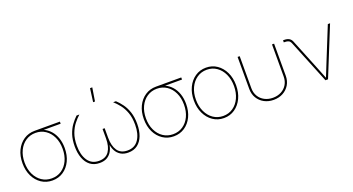

<svg xmlns="http://www.w3.org/2000/svg" viewBox="-49 -1329 3550 1931"><g transform="rotate(-20 1726.0 -363.0)"><path d="M265.6 8.8Q199.7 8.8 148.4 -25.4Q97.2 -59.6 68.1 -119.4Q39.1 -179.2 39.1 -256.8Q39.1 -335 68.1 -394.5Q97.2 -454.1 148.4 -488.3Q199.7 -522.5 265.6 -522.5H536.1V-500H325.2H265.6Q206.5 -500 160.4 -469.2Q114.3 -438.5 87.9 -383.5Q61.5 -328.6 61.5 -256.8Q61.5 -185.1 87.9 -130.1Q114.3 -75.2 160.4 -44.4Q206.5 -13.7 265.6 -13.7Q325.2 -13.7 371.1 -44.4Q417 -75.2 442.9 -130.1Q468.8 -185.1 468.8 -256.8Q468.8 -328.6 442.6 -383.5Q416.5 -438.5 370.6 -469.2Q324.7 -500 265.6 -500V-518.6Q314.9 -518.6 356.2 -499.5Q397.5 -480.5 428 -445.8Q458.5 -411.1 474.9 -363Q491.2 -314.9 491.2 -256.8Q491.2 -179.2 462.4 -119.4Q433.6 -59.6 382.6 -25.4Q331.5 8.8 265.6 8.8Z M772.5 5.9Q712.4 5.9 672.1 -24.9Q631.8 -55.7 611.3 -110.4Q590.8 -165 590.8 -236.3Q590.8 -307.6 608.6 -361.1Q626.5 -414.6 654.8 -453.9Q683.1 -493.2 714.4 -522.5H744.6Q714.4 -495.6 684.1 -457.5Q653.8 -419.4 633.5 -365.2Q613.3 -311 613.3 -234.9Q613.3 -136.7 653.8 -76.7Q694.3 -16.6 772.5 -16.6Q845.7 -16.6 879.9 -66.9Q914.1 -117.2 914.1 -204.1V-306.2H936.5V-204.1Q936.5 -117.2 970.7 -66.9Q1004.9 -16.6 1077.6 -16.6Q1156.2 -16.6 1196.5 -76.7Q1236.8 -136.7 1236.8 -234.9Q1236.8 -311 1216.8 -365.2Q1196.8 -419.4 1166.5 -457.5Q1136.2 -495.6 1106 -522.5H1135.7Q1167.5 -493.2 1195.8 -453.9Q1224.1 -414.6 1241.7 -361.1Q1259.3 -307.6 1259.3 -236.3Q1259.3 -165 1238.8 -110.4Q1218.3 -55.7 1178 -24.9Q1137.7 5.9 1077.6 5.9Q1029.8 5.9 997.1 -14.2Q964.4 -34.2 946.3 -68.4Q928.2 -102.5 923.3 -145H927.2Q922.4 -102.5 904.3 -68.4Q886.2 -34.2 853.8 -14.2Q821.3 5.9 772.5 5.9ZM917 -591.8 936 -734.9H960L937 -591.8Z M1564.5 8.8Q1498.5 8.8 1447.3 -25.4Q1396 -59.6 1366.9 -119.4Q1337.9 -179.2 1337.9 -256.8Q1337.9 -335 1366.9 -394.5Q1396 -454.1 1447.3 -488.3Q1498.5 -522.5 1564.5 -522.5H1835V-500H1624H1564.5Q1505.4 -500 1459.2 -469.2Q1413.1 -438.5 1386.7 -383.5Q1360.4 -328.6 1360.4 -256.8Q1360.4 -185.1 1386.7 -130.1Q1413.1 -75.2 1459.2 -44.4Q1505.4 -13.7 1564.5 -13.7Q1624 -13.7 1669.9 -44.4Q1715.8 -75.2 1741.7 -130.1Q1767.6 -185.1 1767.6 -256.8Q1767.6 -328.6 1741.5 -383.5Q1715.3 -438.5 1669.4 -469.2Q1623.5 -500 1564.5 -500V-518.6Q1613.8 -518.6 1655 -499.5Q1696.3 -480.5 1726.8 -445.8Q1757.3 -411.1 1773.7 -363Q1790 -314.9 1790 -256.8Q1790 -179.2 1761.2 -119.4Q1732.4 -59.6 1681.4 -25.4Q1630.4 8.8 1564.5 8.8Z M2101.1 8.8Q2035.2 8.8 1983.9 -26.4Q1932.6 -61.5 1903.6 -122.3Q1874.5 -183.1 1874.5 -260.7Q1874.5 -338.9 1903.6 -399.4Q1932.6 -460 1983.9 -495.1Q2035.2 -530.3 2101.1 -530.3Q2167 -530.3 2217.8 -495.1Q2268.6 -460 2297.6 -399.4Q2326.7 -338.9 2326.7 -260.7Q2326.7 -183.1 2297.9 -122.3Q2269 -61.5 2218 -26.4Q2167 8.8 2101.1 8.8ZM2101.1 -13.7Q2160.6 -13.7 2206.5 -45.4Q2252.4 -77.1 2278.3 -133.1Q2304.2 -189 2304.2 -260.7Q2304.2 -332.5 2278.1 -388.4Q2252 -444.3 2206.1 -476.1Q2160.2 -507.8 2101.1 -507.8Q2042 -507.8 1995.8 -476.1Q1949.7 -444.3 1923.3 -388.4Q1897 -332.5 1897 -260.7Q1897 -189 1923.3 -133.1Q1949.7 -77.1 1995.8 -45.4Q2042 -13.7 2101.1 -13.7Z M2633.3 7.8Q2577.6 7.8 2533.4 -15.9Q2489.3 -39.6 2463.6 -81.8Q2438 -124 2438 -179.7V-522.5H2460.4V-179.7Q2460.4 -130.4 2482.9 -93Q2505.4 -55.7 2544.7 -35.2Q2584 -14.6 2633.3 -14.6Q2683.1 -14.6 2722.2 -35.2Q2761.2 -55.7 2783.7 -93Q2806.2 -130.4 2806.2 -179.7V-522.5H2828.6V-179.7Q2828.6 -124 2803 -81.8Q2777.3 -39.6 2733.4 -15.9Q2689.5 7.8 2633.3 7.8Z M3188 0 2997.6 -469.2Q2990.2 -486.3 2975.1 -493.7Q2960 -501 2936.5 -501H2924.8V-523.4H2936.5Q2968.8 -523.4 2989 -511.5Q3009.3 -499.5 3019 -475.1L3145 -164.1Q3160.2 -127.4 3174.8 -89.6Q3189.5 -51.8 3204.6 -14.6H3198.7Q3213.9 -51.8 3228.8 -89.4Q3243.7 -127 3258.8 -164.1L3403.8 -522.5H3427.7L3215.8 0Z"/></g></svg>

Font: Inter 28pt Thin
Style: Regular
Weight: 250
Designer: Rasmus Andersson
Foundry: rsms
Version: Version 4.001;git-66647c0bb